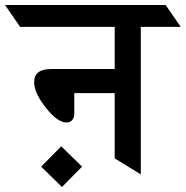

<svg xmlns="http://www.w3.org/2000/svg" viewBox="-92 -695 740 765"><path d="M365 -324H204V-242Q204 -227 196 -217Q188 -207 173 -207Q137 -207 90.5 -266Q44 -325 44 -368Q44 -420 112 -420H365V-588H-12L-72 -675H568L628 -588H469V0L365 -64ZM235 -31 155 50 72 -31 152 -112Z"/></svg>

Font: Halant SemiBold
Style: Regular
Weight: 600
Designer: Hitesh Malaviya (Devanagari), Satya Rajpurohit (Latin)
Foundry: Indian Type Foundry
Version: Version 1.101;PS 1.0;hotconv 1.0.78;makeotf.lib2.5.61930; tt